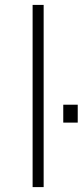

<svg xmlns="http://www.w3.org/2000/svg" viewBox="-20 -763 337 783"><path d="M113 0V-743H158V0ZM238 -263V-336H297V-263Z"/></svg>

Font: Saira Expanded ExtraLight
Style: Regular
Weight: 250
Width: 7
Designer: Hector Gatti with collaboration of the Omnibus-Type team
Foundry: Omnibus-Type
Version: Version 1.101